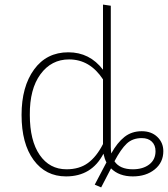

<svg xmlns="http://www.w3.org/2000/svg" viewBox="-20 -759 732 837"><path d="M598 -187Q640 -187 666 -162Q692 -137 692 -100Q692 -51 654.5 -20.5Q617 10 559 10Q499 10 464 -25L421 58L393 46L444 -51Q436 -66 431 -89Q380 10 268 10Q179 10 126.5 -61.5Q74 -133 74 -258Q74 -381 128.5 -456Q183 -531 278 -531Q371 -531 429 -455V-739L463 -734V-118Q463 -108 465 -90Q491 -137 522.5 -162Q554 -187 598 -187ZM270 -21Q326 -21 363.5 -48.5Q401 -76 429 -131V-413Q372 -500 281 -500Q204 -500 156.5 -435.5Q109 -371 110 -258Q110 -146 153 -83.5Q196 -21 270 -21ZM559 -21Q603 -21 630.5 -42Q658 -63 658 -100Q658 -126 642 -141.5Q626 -157 598 -157Q558 -157 532.5 -133Q507 -109 479 -56Q502 -21 559 -21Z"/></svg>

Font: Fira Sans UltraLight
Style: Regular
Weight: 200
Designer: Carrois Corporate & Edenspiekermann AG
Foundry: Carrois Corporate GbR & Edenspiekermann AG
Version: Version 4.106;PS 004.106;hotconv 1.0.70;makeotf.lib2.5.58329